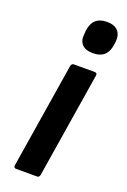

<svg xmlns="http://www.w3.org/2000/svg" viewBox="-139 -754 530 801"><g transform="rotate(20 126.5 -353.0)"><path d="M44 0Q33 0 34 -12L109 -480Q111 -492 122 -492H213Q226 -492 224 -480L149 -12Q147 0 137 0ZM180 -563Q146 -563 130.5 -580Q115 -597 119 -627L120 -641Q128 -706 191 -706Q225 -706 240.5 -688.5Q256 -671 253 -641L251 -627Q243 -563 180 -563Z"/></g></svg>

Font: Sofia Sans
Style: Bold Italic
Weight: 700
Italic angle: -9°
Designer: Botio Nikoltchev, Ani Petrova
Foundry: lettersoup
Version: Version 4.101; ttfautohint (v1.8.4.7-5d5b)